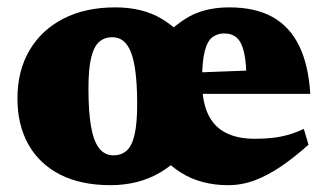

<svg xmlns="http://www.w3.org/2000/svg" viewBox="-20 -500 910 534"><path d="M295.5 -68Q317.5 -68 332.2 -81Q347 -94 354.2 -125.2Q361.5 -156.5 361.5 -211Q361.5 -274.5 354.5 -315.5Q347.5 -356.5 332.2 -376.5Q317 -396.5 292 -396.5Q270.5 -396.5 255.8 -383.5Q241 -370.5 233.5 -339.5Q226 -308.5 226 -253.5Q226 -190.5 233 -149.2Q240 -108 255.5 -88Q271 -68 295.5 -68ZM519 -114.5Q484.5 -55 425 -20Q365.5 15 287 15Q205 15 147.2 -14.5Q89.5 -44 59 -98.2Q28.5 -152.5 28.5 -226Q28.5 -303 62 -360Q95.5 -417 156.5 -448.2Q217.5 -479.5 300.5 -479.5Q376.5 -479.5 429.5 -447.8Q482.5 -416 515.5 -365.5H412.5Q444.5 -415 494.8 -447.2Q545 -479.5 617.5 -479.5Q689.5 -479.5 737.5 -453Q785.5 -426.5 811.8 -373Q838 -319.5 843 -239H492.5V-297L751.5 -307L665.5 -274Q665.5 -324 659 -353.2Q652.5 -382.5 638.8 -394.8Q625 -407 603.5 -407Q585 -407 571 -396.8Q557 -386.5 549.5 -358Q542 -329.5 542 -274.5Q542 -218 558.5 -182.8Q575 -147.5 607.8 -130.8Q640.5 -114 688.5 -114Q715 -114 737.5 -116.5Q760 -119 781.2 -125Q802.5 -131 825 -141.5L838 -97.5Q800 -63.5 763.2 -38.2Q726.5 -13 690 1Q653.5 15 614.5 15Q538.5 15 482.8 -20.2Q427 -55.5 396.5 -114.5Z"/></svg>

Font: Newsreader ExtraBold
Style: Regular
Weight: 800
Designer: Hugues Gentile
Foundry: Production Type
Version: Version 1.003